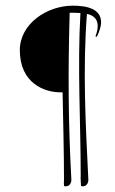

<svg xmlns="http://www.w3.org/2000/svg" viewBox="-20 -686 407 678"><path d="M264 -640C253 -449 265 -255 265 -64C264 -63 266 -31 266 -30C266 -29 269 -28 272 -28C286 -28 292 -40 292 -51C282 -252 272 -445 287 -637C309 -632 325 -620 325 -594C325 -583 322 -570 317 -558L322 -556C332 -576 337 -595 337 -607C337 -654 289 -666 237 -666C146 -666 50 -602 50 -509C50 -392 137 -360 193 -360H201C203 -255 206 -151 206 -48C205 -47 206 -31 206 -30C206 -29 209 -28 212 -28C226 -28 232 -40 232 -51C221 -255 220 -430 226 -641C239 -641 252 -641 264 -640Z"/></svg>

Font: Stalemate
Style: Regular
Weight: 400
Designer: Astigmatic (AOETI)
Foundry: Astigmatic (AOETI)
Version: Version 001.000